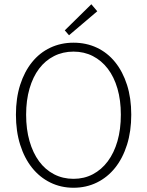

<svg xmlns="http://www.w3.org/2000/svg" viewBox="-20 -872 692 904"><path d="M326 12Q267 12 217 -12.5Q167 -37 131 -82Q95 -127 75 -190.5Q55 -254 55 -332Q55 -410 75 -472.5Q95 -535 131 -579.5Q167 -624 217 -647.5Q267 -671 326 -671Q386 -671 436 -647.5Q486 -624 522 -579.5Q558 -535 578 -472.5Q598 -410 598 -332Q598 -254 578 -190.5Q558 -127 522 -82Q486 -37 436 -12.5Q386 12 326 12ZM326 -30Q376 -30 417 -51.5Q458 -73 487.5 -112.5Q517 -152 533 -207.5Q549 -263 549 -332Q549 -400 533 -455Q517 -510 487.5 -548.5Q458 -587 417 -608Q376 -629 326 -629Q276 -629 234.5 -608Q193 -587 164 -548.5Q135 -510 119 -455Q103 -400 103 -332Q103 -263 119 -207.5Q135 -152 164 -112.5Q193 -73 234.5 -51.5Q276 -30 326 -30ZM305 -706 285 -729 410 -852 438 -819Z"/></svg>

Font: Giro Light
Style: Regular
Weight: 300
Designer: Paul D. Hunt
Foundry: Adobe Systems Incorporated
Version: Version 1.000;PS 1.0;hotconv 1.0.88;makeotf.lib2.5.647800